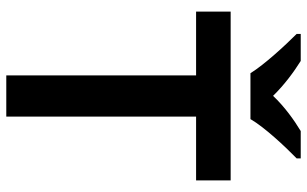

<svg xmlns="http://www.w3.org/2000/svg" viewBox="-203 -774 977 611"><g transform="rotate(90 285.5 -468.5)"><path d="M213 -777H359C385 -822 447 -888 484 -924V-937H397C362 -916 319 -885 285 -849C250 -885 209 -915 174 -937H88V-924C125 -887 185 -822 213 -777ZM351 0V-604H554V-714H17V-604H220V0Z"/></g></svg>

Font: Noto Sans Thaana SemiBold
Style: Regular
Weight: 600
Designer: David Williams
Foundry: Google Inc.
Version: Version 3.001